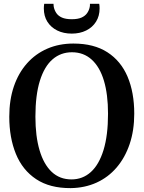

<svg xmlns="http://www.w3.org/2000/svg" viewBox="-20 -982 758 1014"><path d="M353 11.5Q243 12 171 -35.8Q99 -83.5 64 -169Q29 -254.5 29 -365.5Q29 -454.5 53.2 -525.5Q77.5 -596.5 122.5 -647.2Q167.5 -698 229.8 -725Q292 -752 367.5 -752Q476 -752 547.2 -706Q618.5 -660 653.8 -576.8Q689 -493.5 689 -381.5Q689 -293.5 664.8 -221.5Q640.5 -149.5 596 -97.5Q551.5 -45.5 489.8 -17.5Q428 10.5 353 11.5ZM357.5 -34.5Q416.5 -34.5 459.8 -73.5Q503 -112.5 526.8 -189.8Q550.5 -267 550.5 -381.5Q550.5 -483.5 528.8 -556Q507 -628.5 464.2 -667.2Q421.5 -706 360 -706Q301 -706 257.8 -668.8Q214.5 -631.5 190.8 -556Q167 -480.5 167 -366Q167 -262.5 189 -188.2Q211 -114 253.2 -74.2Q295.5 -34.5 357.5 -34.5ZM359 -804.5Q315.5 -804.5 282.2 -821Q249 -837.5 230.2 -867.2Q211.5 -897 211.5 -937.5Q211.5 -944 212 -950Q212.5 -956 213.5 -962H262.5Q262.5 -958.5 263 -954.2Q263.5 -950 264 -945.5Q267.5 -928 277.5 -913Q287.5 -898 307.2 -889.2Q327 -880.5 359 -880.5Q391 -880.5 410.5 -889.2Q430 -898 440.2 -912.8Q450.5 -927.5 454 -945.5Q455 -950 455 -954.2Q455 -958.5 455 -962H504Q505 -956 505.5 -950.2Q506 -944.5 506 -937.5Q506 -897.5 487.2 -867.5Q468.5 -837.5 435.2 -821Q402 -804.5 359 -804.5Z"/></svg>

Font: Merriweather 60pt SemiBold
Style: Regular
Weight: 600
Version: Version 2.100